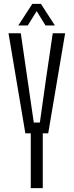

<svg xmlns="http://www.w3.org/2000/svg" viewBox="-20 -972 380 992"><path d="M139 0V-283H111L24 -800H87.5L121.5 -566L154.5 -339H186L218 -566L252.5 -800H316.5L229 -283H201V0ZM74.5 -840.5 147 -952H191.5L263.5 -840.5H215L169.5 -914.5L123.5 -840.5Z"/></svg>

Font: Big Shoulders Text Thin Light
Style: Regular
Weight: 300
Version: Version 2.002